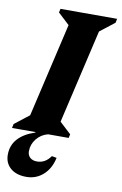

<svg xmlns="http://www.w3.org/2000/svg" viewBox="-128 -746 667 1054"><g transform="rotate(10 205.0 -219.5)"><path d="M-27.4 0 -22.6 -22.6 109.4 -125.4 47.8 -39 189.8 -651 229 -564.4 116.4 -669.2 121.2 -690H436.8L432 -667.4L300 -564.6L361.6 -651L219.6 -39L180.4 -125.6L293 -20.8L288.2 0ZM86 109.4Q86 132 100.4 144.8Q114.8 157.6 139 157.6Q185 157.6 215 114.4L242 119.4Q229.2 180.2 189.7 215.6Q150.2 251 95.8 251Q40 251 7.6 223.1Q-24.8 195.2 -24.8 148.4Q-24.8 95.6 8.5 59.1Q41.8 22.6 103.4 2.8V-12H173.8V0Q134.8 10 110.4 40.6Q86 71.2 86 109.4Z"/></g></svg>

Font: Platypi Light
Style: Italic
Weight: 300
Italic angle: -13°
Designer: David Sargent
Foundry: Bolt Cutter Type
Version: Version 1.200